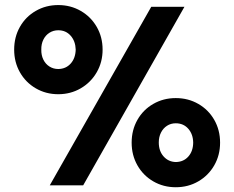

<svg xmlns="http://www.w3.org/2000/svg" viewBox="-20 -747 943 774"><path d="M37.1 -546.9Q37.1 -597.7 60.3 -638.7Q83.5 -679.7 124.3 -703.1Q165 -726.6 214.8 -726.6Q264.6 -726.6 305.4 -703.1Q346.2 -679.7 369.9 -638.7Q393.6 -597.7 393.6 -546.9Q393.6 -496.6 369.9 -455.6Q346.2 -414.6 305.4 -390.9Q264.6 -367.2 214.8 -367.2Q165 -367.2 124.3 -390.9Q83.5 -414.6 60.3 -455.6Q37.1 -496.6 37.1 -546.9ZM285.2 -546.9Q284.2 -581.1 264.9 -603Q245.6 -625 214.8 -625Q195.3 -625 179.4 -615Q163.6 -605 154.8 -587.2Q146 -569.3 146.5 -546.9Q146 -524.4 154.8 -506.6Q163.6 -488.8 179.4 -478.8Q195.3 -468.8 214.8 -468.8Q245.6 -469.2 264.9 -490.7Q284.2 -512.2 285.2 -546.9ZM589.8 -719.7H723.6L315.4 0H180.7ZM510.7 -171.9Q510.7 -222.7 533.9 -263.7Q557.1 -304.7 597.9 -328.1Q638.7 -351.6 688.5 -351.6Q738.8 -351.6 779.5 -328.1Q820.3 -304.7 843.8 -263.7Q867.2 -222.7 867.2 -171.9Q867.2 -121.6 843.8 -80.6Q820.3 -39.6 779.5 -15.9Q738.8 7.8 688.5 7.8Q638.7 7.8 597.9 -15.9Q557.1 -39.6 533.9 -80.6Q510.7 -121.6 510.7 -171.9ZM758.8 -171.9Q758.3 -206.1 739 -228Q719.7 -250 688.5 -250Q668.9 -250 653.3 -240Q637.7 -230 628.9 -212.4Q620.1 -194.8 620.1 -172.9Q620.1 -138.2 639.4 -116.5Q658.7 -94.7 688.5 -93.8Q719.7 -94.2 739 -115.7Q758.3 -137.2 758.8 -171.9Z"/></svg>

Font: Reddit Sans Strawberry ExBold
Style: Regular
Weight: 800
Designer: Stephen Hutchings
Foundry: Reddit
Version: Version 1.013